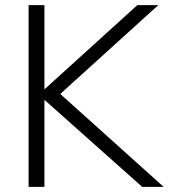

<svg xmlns="http://www.w3.org/2000/svg" viewBox="-20 -732 661 752"><path d="M621 0H537L154 -341V0H92V-712H154V-382L518 -712H600L216 -364Z"/></svg>

Font: Muli Light
Style: Regular
Weight: 300
Designer: Vernon Adams
Foundry: Vernon Adams
Version: Version 2.100